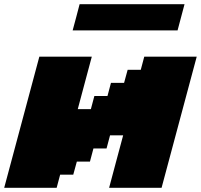

<svg xmlns="http://www.w3.org/2000/svg" viewBox="-20 -895 957 915"><path d="M500 0H750Q777.8 -104 833.7 -312.3Q889.6 -520.5 917.5 -625H667.5L650.9 -562.5H588.4L571.3 -500H508.8L492.2 -437.5H429.7L413.1 -375H350.6Q361.8 -416.5 384 -500Q406.2 -583.5 417.5 -625H167.5Q139.6 -520.5 83.7 -312.3Q27.8 -104 0 0H250L266.6 -62.5H329.1L346.2 -125H408.7L425.3 -187.5H487.8L504.4 -250H566.9Q555.7 -208.5 533.4 -125.2Q511.2 -42 500 0ZM326.2 -750H826.2Q831.5 -770.5 842.8 -812.5Q854 -854.5 859.4 -875H359.4Q354 -854 343 -812.5Q332 -771 326.2 -750Z"/></svg>

Font: Faithful 32x
Style: BoldOblique
Weight: 400
Foundry: Faithful Resource Pack
Version: Version 1.0; January 27, 2023